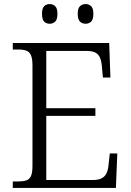

<svg xmlns="http://www.w3.org/2000/svg" viewBox="-20 -926 646 946"><path d="M43 0V-32H70Q93 -32 109 -37Q125 -42 132.5 -58.5Q140 -75 140 -109V-603Q140 -637 132.5 -654Q125 -671 109.5 -676.5Q94 -682 70 -682H43V-714H518L524 -544H487L482 -599Q480 -624 473 -641Q466 -658 450.5 -666.5Q435 -675 407 -675H208V-393H450V-355H208V-39H436Q465 -39 481 -47.5Q497 -56 505 -73Q513 -90 515 -115L521 -170H558L551 0ZM402 -809Q385 -809 374 -819.5Q363 -830 363 -858Q363 -885 374 -895.5Q385 -906 402 -906Q418 -906 429 -895.5Q440 -885 440 -858Q440 -830 429 -819.5Q418 -809 402 -809ZM225 -809Q208 -809 197.5 -819.5Q187 -830 187 -858Q187 -885 197.5 -895.5Q208 -906 225 -906Q241 -906 252 -895.5Q263 -885 263 -858Q263 -830 252 -819.5Q241 -809 225 -809Z"/></svg>

Font: Noto Serif Armenian Light
Style: Regular
Weight: 300
Version: Version 2.007